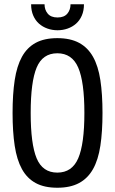

<svg xmlns="http://www.w3.org/2000/svg" viewBox="-20 -884 540 901"><path d="M249 -705Q310 -705 351 -683Q392 -661 416.5 -617.5Q441 -574 451 -508Q461 -442 461 -354Q461 -266 451 -200Q441 -134 416.5 -90.5Q392 -47 351 -25Q310 -3 249 -3Q188 -3 147.5 -25Q107 -47 83 -90.5Q59 -134 49 -200Q39 -266 39 -354Q39 -442 49 -508Q59 -574 83 -617.5Q107 -661 147.5 -683Q188 -705 249 -705ZM249 -634Q180 -634 152 -567Q124 -500 124 -354Q124 -208 152 -141Q180 -74 249 -74Q318 -74 347 -141Q376 -208 376 -354Q376 -500 347 -567Q318 -634 249 -634ZM374 -864Q374 -834 364 -811Q354 -788 337 -773Q320 -758 297.5 -750Q275 -742 250 -742Q225 -742 202.5 -750Q180 -758 163 -773Q146 -788 136 -811Q126 -834 126 -864H189Q189 -838 204 -820Q219 -802 250 -802Q281 -802 296 -820Q311 -838 311 -864Z"/></svg>

Font: D2Coding ligature
Style: Regular
Weight: 400
Monospace: yes
Designer: Yong-Rak Park; Jeong-Hwan Yoon; Sang-Min Lee;
Foundry: NHN Corporation
Version: Version 1.3.2; Build 20180524